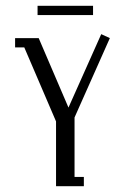

<svg xmlns="http://www.w3.org/2000/svg" viewBox="-20 -644 432 664"><path d="M32.2 -480V-512.2H113.8L216.8 -272L330.1 -525.9L359.9 -512.2L237.8 -237.8V-32.2H270V0H173.8V-224.1L64 -480ZM109.9 -591.8V-624H301.8V-591.8Z"/></svg>

Font: Gawaa
Style: Regular
Weight: 400
Designer: T. Christopher White
Version: Version 1.0